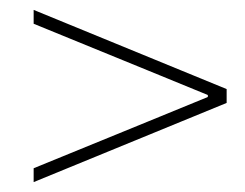

<svg xmlns="http://www.w3.org/2000/svg" viewBox="-20 -524 496 388"><path d="M48 -156V-184L278 -278L400 -328V-332L278 -382L48 -476V-504L438 -344V-316Z"/></svg>

Font: Source Sans 3 VF
Style: Italic
Weight: 200
Italic angle: -11°
Designer: Paul D. Hunt
Foundry: Adobe Systems Incorporated
Version: Version 3.042;hotconv 1.0.118;makeotfexe 2.5.65603